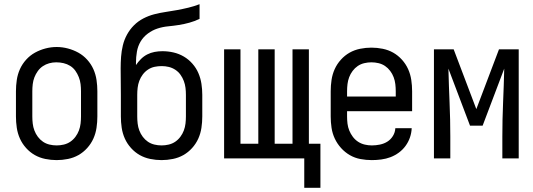

<svg xmlns="http://www.w3.org/2000/svg" viewBox="-20 -755 2540 915"><path d="M250 8Q223 8 196 2.5Q169 -3 146 -16Q123 -29 104.5 -49.5Q86 -70 75 -94.5Q64 -119 60 -146Q56 -173 56 -200V-320Q56 -347 60 -374Q64 -401 75 -425.5Q86 -450 104.5 -470.5Q123 -491 146.5 -504Q170 -517 196.5 -524Q223 -531 250 -531Q277 -531 303.5 -524Q330 -517 353.5 -504Q377 -491 395.5 -470.5Q414 -450 425 -425.5Q436 -401 440 -374Q444 -347 444 -320V-200Q444 -173 440 -146Q436 -119 425 -94.5Q414 -70 395.5 -49.5Q377 -29 354 -16Q331 -3 304 2.5Q277 8 250 8ZM250 -62Q267 -62 284 -66Q301 -70 315 -79.5Q329 -89 339.5 -103Q350 -117 356 -133Q362 -149 364 -166Q366 -183 366 -200V-320Q366 -337 364 -354Q362 -371 355.5 -387.5Q349 -404 339 -418Q329 -432 314.5 -441Q300 -450 283 -454Q266 -458 248 -458Q231 -458 214.5 -453.5Q198 -449 184 -439.5Q170 -430 160 -416Q150 -402 144 -386.5Q138 -371 136 -354Q134 -337 134 -320V-200Q134 -183 136 -166Q138 -149 144 -133Q150 -117 160.5 -103Q171 -89 185 -79.5Q199 -70 216 -66Q233 -62 250 -62Z M750 8Q723 8 696 2.5Q669 -3 646 -16Q623 -29 604.5 -49.5Q586 -70 575 -94.5Q564 -119 560 -146Q556 -173 556 -200V-303Q556 -334 555.5 -365.5Q555 -397 555 -429Q555 -457 557 -484.5Q559 -512 565.5 -539Q572 -566 585.5 -590.5Q599 -615 618.5 -634.5Q638 -654 663 -667Q688 -680 715 -687Q742 -694 769.5 -698Q797 -702 824 -707Q851 -712 878 -718.5Q905 -725 931 -735V-665Q908 -654 883 -647Q858 -640 832.5 -636Q807 -632 781 -629.5Q755 -627 730.5 -619Q706 -611 684.5 -595Q663 -579 650 -557Q637 -535 632.5 -509Q628 -483 628 -457Q628 -454 628 -451Q628 -448 628 -445Q638 -460 651.5 -473.5Q665 -487 681.5 -495.5Q698 -504 716.5 -507.5Q735 -511 754 -511Q781 -511 807 -505Q833 -499 856 -485.5Q879 -472 897 -451.5Q915 -431 925.5 -406.5Q936 -382 940 -355.5Q944 -329 944 -303V-200Q944 -173 940 -146Q936 -119 925 -94.5Q914 -70 895.5 -49.5Q877 -29 854 -16Q831 -3 804 2.5Q777 8 750 8ZM750 -62Q767 -62 784 -66Q801 -70 815 -79.5Q829 -89 839.5 -103Q850 -117 856 -133Q862 -149 864 -166Q866 -183 866 -200V-303Q866 -320 864 -336.5Q862 -353 856 -369Q850 -385 840 -399Q830 -413 815.5 -422.5Q801 -432 784.5 -436Q768 -440 751 -440Q733 -440 716.5 -436.5Q700 -433 685.5 -423.5Q671 -414 660.5 -400Q650 -386 644 -370Q638 -354 636 -337Q634 -320 634 -303V-200Q634 -183 636 -166Q638 -149 644 -133Q650 -117 660.5 -103Q671 -89 685 -79.5Q699 -70 716 -66Q733 -62 750 -62Z M1430 140V0H1048V-520H1126V-70H1211V-520H1289V-70H1374V-520H1452V-70H1507V140Z M1752 8Q1725 8 1698 3Q1671 -2 1647.5 -15.5Q1624 -29 1605.5 -49.5Q1587 -70 1575.5 -94.5Q1564 -119 1560 -146Q1556 -173 1556 -200V-320Q1556 -347 1560 -374Q1564 -401 1575 -425.5Q1586 -450 1604.5 -470.5Q1623 -491 1646 -504Q1669 -517 1696 -522.5Q1723 -528 1750 -528Q1777 -528 1804 -522.5Q1831 -517 1854 -504Q1877 -491 1895.5 -470.5Q1914 -450 1925 -425.5Q1936 -401 1940 -374Q1944 -347 1944 -320V-225H1634V-200Q1634 -183 1636 -166Q1638 -149 1644.5 -133Q1651 -117 1661.5 -103Q1672 -89 1686.5 -79.5Q1701 -70 1718 -66Q1735 -62 1752 -62Q1771 -62 1790.5 -66Q1810 -70 1826 -80Q1842 -90 1852.5 -107Q1863 -124 1864 -144H1942Q1941 -121 1933.5 -99.5Q1926 -78 1912.5 -59.5Q1899 -41 1880.5 -27.5Q1862 -14 1841 -6Q1820 2 1797 5Q1774 8 1752 8ZM1866 -295V-320Q1866 -337 1864 -354Q1862 -371 1856 -387Q1850 -403 1839.5 -417Q1829 -431 1815 -440.5Q1801 -450 1784 -454Q1767 -458 1750 -458Q1733 -458 1716 -454Q1699 -450 1685 -440.5Q1671 -431 1660.5 -417Q1650 -403 1644 -387Q1638 -371 1636 -354Q1634 -337 1634 -320V-295Z M2048 0V-520H2142L2250 -235L2358 -520H2452V0H2374V-104Q2374 -185 2377.5 -266Q2381 -347 2383 -428L2280 -156H2220L2117 -428Q2119 -347 2122.5 -266Q2126 -185 2126 -104V0Z"/></svg>

Font: Zed Mono
Style: Regular
Weight: 400
Monospace: yes
Designer: Belleve Invis
Foundry: Belleve Invis
Version: Version 1.0.0; ttfautohint (v1.8.4)